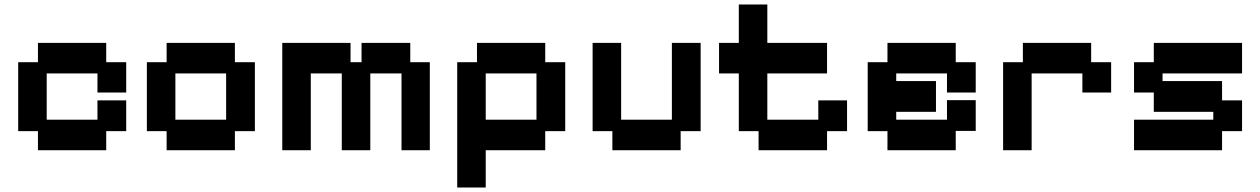

<svg xmlns="http://www.w3.org/2000/svg" viewBox="-20 -658 5612 855"><path d="M149 11V-74H61V-381H149V-467H453V-381H542V-246H414V-331H188V-125H414V-211H542V-74H453V11Z M722 11V-74H634V-381H722V-467H1026V-381H1115V-74H1026V11ZM761 -125H987V-331H761Z M1237 11V-467H1541V-381H1590V-467H1807V-381H1894V11H1768V-331H1629V11H1502V-331H1364V11Z M2016 177V-381H2104V-467H2408V-381H2497V-74H2408V11H2143V177ZM2143 -125H2369V-331H2143Z M2707 11V-74H2619V-467H2746V-125H2972V-467H3100V-74H3011V11Z M3358 11V-74H3270V-331H3182V-467H3270V-638H3397V-467H3663V-331H3397V-125H3624V-211H3752V-74H3663V11Z M3932 11V-74H3844V-381H3932V-467H4236V-381H4325V-246H4197V-331H3971V-297H4148V-160H3971V-125H4197V-212H4325V-75H4236V11Z M4447 11V-381H4535V-467H4839V-381H4928V-246H4800V-331H4574V11Z M5030 11V-125H5383V-160H5118V-246H5030V-381H5118V-467H5511V-331H5157V-297H5422V-211H5511V-74H5422V11Z"/></svg>

Font: Pixelify Sans
Style: Bold
Weight: 700
Designer: Stefie Justprince
Foundry: Typecalism Foundryline
Version: Version 1.000